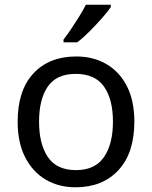

<svg xmlns="http://www.w3.org/2000/svg" viewBox="-20 -837 645 816"><path d="M551 -320Q551 -187 483.5 -114Q416 -41 301 -41Q230 -41 174.5 -73.5Q119 -106 87 -168.5Q55 -231 55 -320Q55 -453 122 -525Q189 -597 304 -597Q377 -597 432.5 -564.5Q488 -532 519.5 -470.5Q551 -409 551 -320ZM146 -320Q146 -225 183.5 -169.5Q221 -114 303 -114Q384 -114 422 -169.5Q460 -225 460 -320Q460 -415 422 -469Q384 -523 302 -523Q220 -523 183 -469Q146 -415 146 -320ZM451 -807Q439 -789 414 -760.5Q389 -732 360.5 -703.5Q332 -675 308 -657H250V-669Q265 -688 282.5 -714Q300 -740 317 -767.5Q334 -795 345 -817H451Z"/></svg>

Font: Noto Sans Tamil UI
Style: Regular
Weight: 400
Designer: Jelle Bosma - Monotype Design Team
Foundry: Monotype Imaging Inc.
Version: Version 2.004; ttfautohint (v1.8.4.7-5d5b)